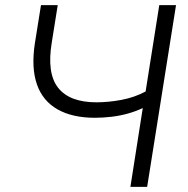

<svg xmlns="http://www.w3.org/2000/svg" viewBox="-20 -725 730 745"><path d="M486 0 534 -306Q510 -294 478.5 -285Q447 -276 413.5 -272Q380 -268 348 -268Q261 -268 203.5 -300.5Q146 -333 123.5 -397Q101 -461 115 -555L139 -705H204L181 -561Q161 -441 205.5 -384.5Q250 -328 354 -328Q401 -328 451.5 -337.5Q502 -347 545 -370L598 -705H663L551 0Z"/></svg>

Font: Nunito Sans 10pt Light
Style: Italic
Weight: 300
Italic angle: -9°
Designer: Vernon Adams
Foundry: Vernon Adams
Version: Version 3.101;gftools[0.9.27]